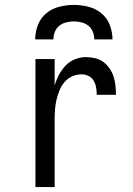

<svg xmlns="http://www.w3.org/2000/svg" viewBox="-20 -760 540 780"><path d="M124 0V-520H202V-412Q208 -434 219 -455Q230 -476 246 -493Q262 -510 284 -519Q306 -528 329 -528Q348 -528 366.5 -523.5Q385 -519 400 -508Q415 -497 425.5 -481.5Q436 -466 441.5 -448.5Q447 -431 449 -412.5Q451 -394 451 -375H373Q373 -390 370.5 -404.5Q368 -419 360.5 -432Q353 -445 339.5 -451.5Q326 -458 311 -458Q291 -458 272.5 -449.5Q254 -441 241.5 -426Q229 -411 221.5 -392.5Q214 -374 209.5 -354.5Q205 -335 203.5 -315Q202 -295 202 -276V0ZM123 -600Q123 -630 134 -658.5Q145 -687 168 -706Q191 -725 220.5 -732.5Q250 -740 280 -740Q310 -740 339.5 -732.5Q369 -725 392 -706Q415 -687 426 -658.5Q437 -630 437 -600H363Q363 -616 357 -631Q351 -646 339 -655.5Q327 -665 311.5 -669Q296 -673 280 -673Q264 -673 248.5 -669Q233 -665 221 -655.5Q209 -646 203 -631Q197 -616 197 -600Z"/></svg>

Font: Iosevka SS04
Style: Regular
Weight: 400
Monospace: yes
Designer: Belleve Invis
Foundry: Belleve Invis
Version: Version 19.0.0; ttfautohint (v1.8.4)